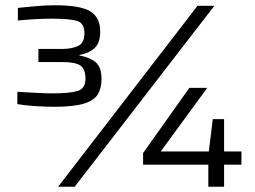

<svg xmlns="http://www.w3.org/2000/svg" viewBox="-20 -710 968 730"><path d="M185 -304Q154 -304 115 -306.5Q76 -309 46 -314V-361Q80 -359 118 -357Q156 -355 180 -355Q244 -355 274.5 -364Q305 -373 305 -411Q305 -448 285.5 -461Q266 -474 218 -474H126V-524H218Q252 -524 276.5 -535Q301 -546 301 -584Q301 -622 273 -630.5Q245 -639 174 -639Q147 -639 112 -637Q77 -635 48 -632V-680Q76 -683 115.5 -686.5Q155 -690 187 -690Q287 -690 324 -666.5Q361 -643 361 -590Q361 -548 340.5 -528Q320 -508 282 -501V-499Q321 -492 343.5 -473.5Q366 -455 366 -409Q366 -375 352 -351.5Q338 -328 299 -316Q260 -304 185 -304ZM201 0 731 -688H795L264 0ZM772 0V-84H524V-128L700 -376H768L591 -134H774L789 -257H832V-134H898V-84H832V0Z"/></svg>

Font: Saira Expanded
Style: Regular
Weight: 400
Width: 7
Designer: Hector Gatti with collaboration of the Omnibus-Type team
Foundry: Omnibus-Type
Version: Version 1.100; ttfautohint (v1.8.3)